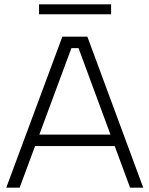

<svg xmlns="http://www.w3.org/2000/svg" viewBox="-20 -870 692 890"><path d="M161 -850H495V-804H161ZM344 -647H311L71 0H9L269 -700H385L644 0H583ZM124 -246H532V-193H124Z"/></svg>

Font: Albert Sans Light
Style: Regular
Weight: 300
Designer: Andreas Rasmussen
Foundry: a.Foundry
Version: Version 1.025